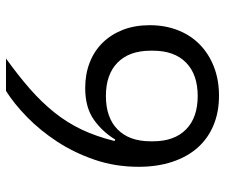

<svg xmlns="http://www.w3.org/2000/svg" viewBox="-75 -675 750 640"><g transform="rotate(90 300.0 -355.0)"><path d="M283 0H175Q232 -41 276.5 -80Q321 -119 355 -161.5Q389 -204 412 -252.5Q435 -301 450 -362L445 -364Q419 -321 378.5 -292.5Q338 -264 273 -264Q227 -264 188.5 -279Q150 -294 122.5 -322Q95 -350 79.5 -389.5Q64 -429 64 -479Q64 -530 80.5 -572.5Q97 -615 128 -645.5Q159 -676 202.5 -693Q246 -710 299 -710Q354 -710 398 -691.5Q442 -673 472.5 -638.5Q503 -604 519.5 -554Q536 -504 536 -442Q536 -364 512.5 -295.5Q489 -227 452 -170.5Q415 -114 370.5 -70.5Q326 -27 283 0ZM451 -482V-490Q451 -561 411.5 -600Q372 -639 300 -639Q228 -639 188.5 -600Q149 -561 149 -490V-482Q149 -411 188.5 -372Q228 -333 300 -333Q372 -333 411.5 -372Q451 -411 451 -482Z"/></g></svg>

Font: IBM Plaex Mono
Style: Regular
Weight: 400
Designer: Mike Abbink, Paul van der Laan, Pieter van Rosmalen
Foundry: Bold Monday
Version: Version 2.003